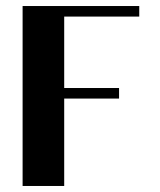

<svg xmlns="http://www.w3.org/2000/svg" viewBox="-20 -617 531 637"><path d="M55 0V-597H442V-562H193V-325H375V-290H193V0Z"/></svg>

Font: Gamine
Style: Bold
Weight: 700
Designer: Tapiwanashe Sebastian Garikayi
Version: Version 1.000